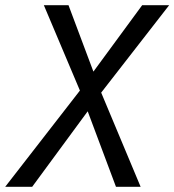

<svg xmlns="http://www.w3.org/2000/svg" viewBox="-41 -720 672 740"><path d="M507 -700 319 -444 223 -700H128L267 -371L-21 0H83L297 -291L406 0H501L349 -363L611 -700Z"/></svg>

Font: Jost
Style: Italic
Weight: 400
Italic angle: -5°
Version: Version 3.710